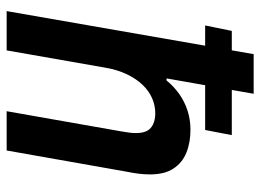

<svg xmlns="http://www.w3.org/2000/svg" viewBox="-120 -642 763 562"><g transform="rotate(90 261.0 -361.5)"><path d="M13 0 139 -723H255L210 -468H216Q233 -489 255.5 -505Q278 -521 304.5 -529.5Q331 -538 360 -538Q398 -538 427.5 -526Q457 -514 474 -488Q491 -462 491 -420Q491 -404 489 -387Q487 -370 483 -351L421 0H306L365 -335Q367 -347 368.5 -357.5Q370 -368 370 -378Q370 -399 363.5 -411Q357 -423 343.5 -429Q330 -435 312 -435Q289 -435 267.5 -425.5Q246 -416 228.5 -397.5Q211 -379 198 -352Q185 -325 179 -291L128 0ZM55 -581 71 -659H376L361 -581Z"/></g></svg>

Font: Archivo SemiCondensed SemiBold
Style: Italic
Weight: 600
Width: 4
Italic angle: -10°
Designer: Hector Gatti
Foundry: Omnibus-Type
Version: Version 2.001